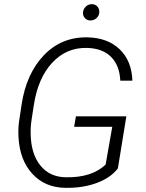

<svg xmlns="http://www.w3.org/2000/svg" viewBox="-20 -902 708 932"><path d="M552.2 -84.5Q516.1 -38.1 448.5 -13.4Q380.9 11.2 297.9 9.8Q198.7 8.8 137.2 -58.1Q75.7 -125 69.8 -236.3Q67.4 -276.4 72.8 -314.5L85 -395.5Q107.9 -544.9 193.1 -634Q278.3 -723.1 404.8 -720.7Q502.4 -718.8 561 -662.6Q619.6 -606.4 622.6 -510.3H564Q560.5 -584.5 519 -626Q477.5 -667.5 402.3 -669.4Q302.7 -671.9 233.6 -597.7Q164.6 -523.4 144.5 -393.6L132.8 -317.4Q127.9 -285.6 128.9 -252Q130.4 -155.3 175.8 -98.9Q221.2 -42.5 299.8 -41.5Q425.3 -39.1 492.7 -103L524.9 -286.6H339.8L348.6 -337.4H593.3ZM382.8 -841.8Q384.3 -857.9 396 -869.6Q407.7 -881.3 424.3 -881.8Q441.4 -882.3 452.4 -870.6Q463.4 -858.9 461.9 -841.8Q460.9 -825.2 448.7 -814.2Q436.5 -803.2 420.4 -802.7Q403.3 -802.2 392.6 -813.5Q381.8 -824.7 382.8 -841.8Z"/></svg>

Font: RobotoInd Light
Style: Italic
Weight: 300
Italic angle: -12°
Designer: Google
Version: Version 2.001151; 2014